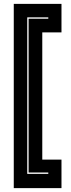

<svg xmlns="http://www.w3.org/2000/svg" viewBox="-20 -770 368 990"><path d="M51 200V-750H297V-603H198V53H297V200ZM120.5 126.5H229V119.5H127.5V-673.5H229V-680.5H120.5Z"/></svg>

Font: Tourney Expanded ExtraBold
Style: Regular
Weight: 800
Width: 7
Designer: Tyler Finck
Foundry: Etcetera Type Co
Version: Version 1.010; ttfautohint (v1.8.3)